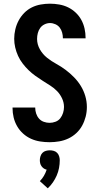

<svg xmlns="http://www.w3.org/2000/svg" viewBox="-20 -763 540 1041"><path d="M249 8Q223 8 197.5 4Q172 0 148.5 -10.5Q125 -21 105.5 -38.5Q86 -56 73 -78.5Q60 -101 54 -126Q48 -151 48 -177V-180H171V-178Q171 -163 176 -147.5Q181 -132 191.5 -120Q202 -108 217.5 -102.5Q233 -97 249 -97Q265 -97 281 -103Q297 -109 307 -122Q317 -135 322 -151Q327 -167 327 -183Q327 -207 316.5 -229.5Q306 -252 289.5 -269Q273 -286 252.5 -299Q232 -312 211.5 -325Q191 -338 171.5 -352Q152 -366 135 -382.5Q118 -399 103 -418.5Q88 -438 78 -460Q68 -482 62.5 -505.5Q57 -529 57 -553Q57 -578 63 -603.5Q69 -629 81 -651.5Q93 -674 111 -692.5Q129 -711 152 -722.5Q175 -734 200.5 -738.5Q226 -743 251 -743Q276 -743 301.5 -738.5Q327 -734 349.5 -723Q372 -712 390.5 -694.5Q409 -677 421 -655Q433 -633 438.5 -608Q444 -583 444 -558V-555H321V-556Q321 -571 317 -586Q313 -601 304 -613Q295 -625 280.5 -631.5Q266 -638 251 -638Q236 -638 221.5 -631Q207 -624 198 -611.5Q189 -599 185 -583.5Q181 -568 181 -552Q181 -522 196.5 -495Q212 -468 235.5 -449.5Q259 -431 285.5 -416.5Q312 -402 336 -384Q360 -366 381.5 -344Q403 -322 418.5 -296.5Q434 -271 442.5 -242Q451 -213 451 -183Q451 -156 444.5 -130.5Q438 -105 425.5 -82Q413 -59 393.5 -41Q374 -23 350.5 -12Q327 -1 301 3.5Q275 8 249 8ZM239 258 196 219Q209 206 218 190.5Q227 175 233 157Q224 155 217 150Q210 145 205 138Q200 131 198 122.5Q196 114 196 105Q196 95 199.5 84Q203 73 210.5 65.5Q218 58 228.5 55Q239 52 250 52Q261 52 271.5 55Q282 58 289.5 65.5Q297 73 300.5 84Q304 95 304 105Q304 127 300 148Q296 169 287.5 188.5Q279 208 267 225.5Q255 243 239 258Z"/></svg>

Font: Iosevka Curly Extrabold
Style: Regular
Weight: 800
Monospace: yes
Designer: Belleve Invis
Foundry: Belleve Invis
Version: Version 22.1.2; ttfautohint (v1.8.4)